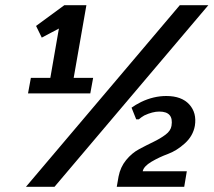

<svg xmlns="http://www.w3.org/2000/svg" viewBox="-20 -720 823 740"><path d="M80 0 673 -700H783L190 0ZM88 -360 99 -420H174L207 -610L141 -575L119 -620L228 -700H313L264 -420H339L328 -360ZM430 0 437 -40Q444 -76 466 -103Q488 -130 516 -145Q544 -160 571 -173Q598 -186 618 -201Q638 -216 641 -235Q650 -290 594 -290Q568 -290 536 -275Q524 -268 515 -260H505L487 -305Q502 -316 524 -327Q572 -350 621 -350Q680 -350 709.5 -317.5Q739 -285 731 -235Q724 -196 692.5 -167.5Q661 -139 627 -126.5Q593 -114 563.5 -96.5Q534 -79 530 -60H700L690 0Z"/></svg>

Font: Scada
Style: Italic
Weight: 400
Italic angle: -10°
Designer: Jovanny Lemonad
Foundry: Jovanny Lemonad
Version: Version 4.100;PS 004.100;hotconv 1.0.88;makeotf.lib2.5.64775